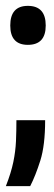

<svg xmlns="http://www.w3.org/2000/svg" viewBox="-40 -505 184 655"><path d="M-20 130Q-2 84 5.5 47.5Q13 11 14.5 -23.5Q16 -58 16 -95H114Q114 -9 97.5 43Q81 95 63 130ZM55 -352Q-5 -352 -5 -418Q-5 -485 55 -485Q116 -485 116 -418Q116 -352 55 -352Z"/></svg>

Font: Bricolage Grotesque 10pt Condensed Medium
Style: Regular
Weight: 500
Width: 3
Designer: Mathieu Triay
Foundry: Atelier Triay
Version: Version 1.000; ttfautohint (v1.8.4.7-5d5b);gftools[0.9.32]